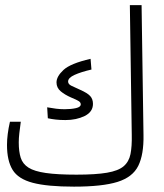

<svg xmlns="http://www.w3.org/2000/svg" viewBox="-20 -713 626 735"><path d="M263.2 1.5Q161.1 1.5 105.5 -13.2Q49.8 -27.8 28.3 -62.7Q6.8 -97.7 6.8 -158.2Q6.8 -197.8 18.1 -247.1H59.6Q56.2 -222.7 54 -203.1Q51.8 -183.6 51.8 -168Q51.8 -132.8 59.3 -109.1Q66.9 -85.4 89.1 -71.3Q111.3 -57.1 155.5 -50.8Q199.7 -44.4 272.9 -44.4Q346.7 -44.4 389.6 -51.8Q432.6 -59.1 453.1 -76.4Q473.6 -93.8 479.5 -123Q485.4 -152.3 484.4 -196.8L477.1 -693.4H522L529.3 -196.8Q530.8 -121.6 509.3 -78.1Q487.8 -34.7 429.7 -16.6Q371.6 1.5 263.2 1.5ZM230.5 -253.4Q209 -253.4 192.6 -255.4Q176.3 -257.3 163.1 -260.3L160.6 -302.2Q179.2 -298.8 194.6 -296.9Q210 -294.9 227.5 -294.9Q252.4 -294.9 270.8 -299.1Q289.1 -303.2 289.1 -313.5Q289.1 -320.8 281.7 -325.7Q274.4 -330.6 251 -340.3Q228.5 -350.1 212.4 -363.5Q196.3 -377 196.3 -397.5Q196.3 -420.4 223.1 -445.3Q250 -470.2 326.7 -487.8L330.1 -446.8Q290 -437.5 265.4 -426.3Q240.7 -415 240.7 -400.9Q240.7 -390.6 253.7 -384.5Q266.6 -378.4 286.1 -369.6Q314.9 -356.9 325.4 -345.2Q335.9 -333.5 335.9 -315.4Q335.9 -284.7 304.2 -269Q272.5 -253.4 230.5 -253.4Z"/></svg>

Font: Cascadia Code ExtraLight
Style: Regular
Weight: 200
Monospace: yes
Designer: Aaron Bell
Foundry: Saja Typeworks
Version: Version 2407.024; ttfautohint (v1.8.4)